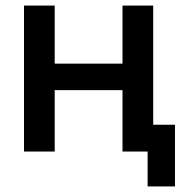

<svg xmlns="http://www.w3.org/2000/svg" viewBox="-20 -543 674 688"><path d="M66 0V-523H176V-315H419V-523H529V0H419V-220H176V0ZM509 125V0H419V-96H607V125Z"/></svg>

Font: Raleway SemiBold
Style: Regular
Weight: 600
Designer: Matt McInerney, Pablo Impallari, Rodrigo Fuenzalida
Foundry: Matt McInerney, Pablo Impallari, Rodrigo Fuenzalida
Version: Version 4.026